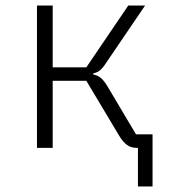

<svg xmlns="http://www.w3.org/2000/svg" viewBox="-20 -536 640 696"><path d="M480 0H475Q455 0 440.5 -10.5Q426 -21 412 -44L293 -243H171V0H114V-516H171V-292H293L445 -516H506L368 -313Q354 -291 343.5 -282Q333 -273 318 -270V-266Q334 -263 345 -254Q356 -245 369 -224L473 -49H533V140H480Z"/></svg>

Font: IBM Plex Mono Light
Style: Regular
Weight: 300
Monospace: yes
Designer: Mike Abbink, Paul van der Laan, Pieter van Rosmalen
Foundry: Bold Monday
Version: Version 2.3